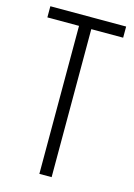

<svg xmlns="http://www.w3.org/2000/svg" viewBox="-111 -773 581 832"><g transform="rotate(15 179.5 -357.0)"><path d="M206 0V-664H349V-714H9V-664H151V0Z"/></g></svg>

Font: Noto Sans Gujarati ExtraCondensed Light
Style: Regular
Weight: 300
Width: 2
Designer: Jelle Bosma - Monotype Design Team, Universal Thirst
Foundry: Monotype Imaging Inc.
Version: Version 2.106